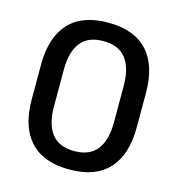

<svg xmlns="http://www.w3.org/2000/svg" viewBox="-101 -740 777 840"><g transform="rotate(15 288.0 -319.5)"><path d="M287.5 13Q170 13 110 -52.2Q50 -117.5 50 -241V-398Q50 -521.5 109.8 -586.8Q169.5 -652 287.5 -652Q405.5 -652 465.5 -586.8Q525.5 -521.5 525.5 -398V-241Q525.5 -117.5 465.5 -52.2Q405.5 13 287.5 13ZM287.5 -70.5Q357 -70.5 390.2 -113.2Q423.5 -156 423.5 -236.5V-402Q423.5 -483 390.2 -525.8Q357 -568.5 287.5 -568.5Q218 -568.5 185 -525.8Q152 -483 152 -402V-236.5Q152 -156 185.2 -113.2Q218.5 -70.5 287.5 -70.5Z"/></g></svg>

Font: Anek Bangla Medium
Style: Regular
Weight: 500
Designer: Sulekha Rajkumar (Bangla), Yesha Goshar (Latin)
Foundry: Ek Type
Version: Version 1.003